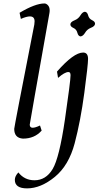

<svg xmlns="http://www.w3.org/2000/svg" viewBox="-20 -775 594 1087"><path d="M109.9 9.8Q60.5 6.3 60.5 -45.4Q60.5 -55.2 174.3 -636.2Q175.8 -646 175.8 -654.3Q175.8 -682.1 149.4 -682.1Q130.4 -682.1 98.1 -668L90.8 -702.6Q179.7 -755.4 231.4 -755.4Q242.2 -755.4 251.7 -744.9Q261.2 -734.4 261.2 -716.3Q261.2 -707.5 259.3 -697.8Q148.9 -77.6 148.4 -69.8Q148.4 -51.8 165 -51.8Q179.7 -51.8 206.5 -64.5L215.8 -35.6Q175.8 9.8 109.9 9.8ZM133.3 291.5Q64 291.5 64 243.2Q64 222.2 84 201.2Q118.7 245.6 175.3 245.6Q239.7 245.6 277.8 182.4Q315.9 119.1 347.7 -99.1Q379.4 -317.4 379.4 -349.1Q379.4 -367.2 367.7 -367.2Q346.2 -367.2 308.6 -334L302.7 -369.6Q397 -477.5 450.7 -477.5Q478.5 -477.5 478.5 -441.4Q478.5 -408.2 457.3 -248.8Q436 -89.4 402.8 36.1Q369.6 161.6 290.3 226.6Q210.9 291.5 133.3 291.5ZM436 -568.8Q422.9 -570.3 418 -589.6Q413.1 -608.9 395.8 -616.7Q378.4 -624.5 378.4 -636.7Q378.4 -650.9 403.3 -660.6Q423.8 -668.9 435.3 -688Q446.8 -707 460.4 -708.5Q474.1 -707 479 -688Q483.9 -668.9 501 -660.9Q518.1 -652.8 518.1 -641.1Q518.1 -626.5 493.7 -617.2Q473.1 -608.9 461.7 -589.6Q450.2 -570.3 436 -568.8Z"/></svg>

Font: Kelvinch
Style: Italic
Weight: 400
Italic angle: -10°
Designer: Paul James Miller
Foundry: High-Logic / Made with FontCreator
Version: Version 3.40;July 22, 2017;FontCreator 11.0.0.2388 64-bit